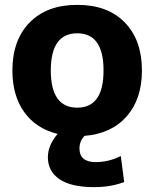

<svg xmlns="http://www.w3.org/2000/svg" viewBox="-20 -550 635 790"><path d="M564 -260Q564 -143 501.5 -71.5Q439 0 328 9Q307 30 307 61Q307 117 374 117Q427 117 477 92L491 199Q436 220 367 220Q273 220 225 187.5Q177 155 177 97Q177 48 217 1Q128 -21 79.5 -89Q31 -157 31 -260Q31 -385 102 -457.5Q173 -530 298 -530Q423 -530 493.5 -457.5Q564 -385 564 -260ZM298 -107Q406 -107 406 -260Q406 -413 298 -413Q189 -413 189 -260Q189 -107 298 -107Z"/></svg>

Font: Mplus 1p ExtraBold
Style: Regular
Weight: 800
Version: Version 1.061